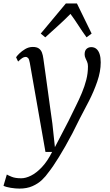

<svg xmlns="http://www.w3.org/2000/svg" viewBox="-70 -831 627 1098"><path d="M100.5 -471.5Q97 -492 91 -498.8Q85 -505.5 76.5 -505.5Q67 -505.5 57.2 -499Q47.5 -492.5 33.5 -479L22 -503.5Q26 -510.5 40 -524.5Q54 -538.5 74.2 -550.5Q94.5 -562.5 117.5 -562.5Q139.5 -562.5 151.8 -554Q164 -545.5 169.8 -530.5Q175.5 -515.5 178 -495.5Q184.5 -449 191 -402.8Q197.5 -356.5 203.8 -310Q210 -263.5 216.5 -217.2Q223 -171 229.5 -124.5L244 10.5L322 -139.5Q343 -183.5 362.8 -222.8Q382.5 -262 398.2 -299.8Q414 -337.5 423.5 -374.8Q433 -412 433 -451.5Q433 -466.5 428.2 -477.5Q423.5 -488.5 418.8 -498.5Q414 -508.5 414 -520Q414 -541.5 425 -551.5Q436 -561.5 452 -561.5Q469.5 -561.5 481.5 -551.2Q493.5 -541 499.8 -521.5Q506 -502 506 -474.5Q506 -422 486.2 -364.8Q466.5 -307.5 438.5 -253Q410.5 -198.5 386 -152.5Q364.5 -108 343.8 -68.2Q323 -28.5 303.5 5.5Q284 39.5 266.8 67.5Q249.5 95.5 234.5 117.5Q219.5 139.5 207 155Q192.5 176.5 170.2 197.8Q148 219 116.2 233.2Q84.5 247.5 41 247.5Q19 247.5 -8 243.2Q-35 239 -50 231.5L-31 167Q-23 172 -2.8 180.2Q17.5 188.5 51.5 188.5Q77 188.5 107.2 173.5Q137.5 158.5 169 125.5Q200.5 92.5 228 38H190ZM189 -617.5 163 -639 306.5 -811H370L454 -639L425 -617.5Q400.5 -651 379.5 -684Q358.5 -717 333 -751.5Q300 -718 263.5 -685Q227 -652 189 -617.5Z"/></svg>

Font: Merriweather 28pt Light
Style: Italic
Weight: 300
Italic angle: -7.8°
Version: Version 2.101